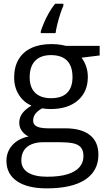

<svg xmlns="http://www.w3.org/2000/svg" viewBox="-20 -786 583 1046"><path d="M325.2 -765.6V-754.4Q317.4 -737.8 308.6 -710.9Q299.8 -684.1 292.7 -655.5Q285.6 -627 282.7 -605.5H202.1V-614.7Q207.5 -633.3 219 -660.4Q230.5 -687.5 246.3 -715.6Q262.2 -743.7 280.3 -765.6ZM234.9 240.2Q129.4 240.2 72.3 200.9Q15.1 161.6 15.1 90.8Q15.1 40.5 47.1 4.9Q79.1 -30.8 135.7 -42.5Q114.7 -52.2 99.9 -71.8Q85 -91.3 85 -116.7Q85 -146 101.3 -168.2Q117.7 -190.4 151.4 -210.9Q109.4 -228 83.3 -268.8Q57.1 -309.6 57.1 -363.8Q57.1 -421.4 81.1 -462.2Q105 -502.9 150.4 -524.4Q195.8 -545.9 260.3 -545.9Q274.4 -545.9 288.8 -544.7Q303.2 -543.5 316.4 -541.3Q329.6 -539.1 339.4 -536.1H522.9V-483.9L424.3 -471.7Q439 -452.6 448.7 -425.8Q458.5 -398.9 458.5 -366.2Q458.5 -286.1 404.3 -239Q350.1 -191.9 255.4 -191.9Q232.9 -191.9 209.5 -195.8Q185.5 -182.6 173.1 -166.5Q160.6 -150.4 160.6 -129.4Q160.6 -113.8 170.2 -104.5Q179.7 -95.2 197.8 -91.1Q215.8 -86.9 241.2 -86.9H335.4Q422.9 -86.9 469.5 -50.3Q516.1 -13.7 516.1 56.6Q516.1 145.5 443.8 192.9Q371.6 240.2 234.9 240.2ZM237.3 176.8Q303.7 176.8 347.4 163.3Q391.1 149.9 412.8 124.8Q434.6 99.6 434.6 64.9Q434.6 32.7 419.9 16.4Q405.3 0 377 -5.6Q348.6 -11.2 307.6 -11.2H214.8Q178.7 -11.2 151.9 0Q125 11.2 110.6 33.2Q96.2 55.2 96.2 87.9Q96.2 131.3 132.8 154.1Q169.4 176.8 237.3 176.8ZM258.3 -251Q316.4 -251 345.7 -280.3Q375 -309.6 375 -365.7Q375 -425.8 345.2 -455.8Q315.4 -485.8 257.3 -485.8Q201.7 -485.8 171.6 -454.8Q141.6 -423.8 141.6 -364.3Q141.6 -309.6 171.9 -280.3Q202.1 -251 258.3 -251Z"/></svg>

Font: Wonky
Style: Regular
Weight: 400
Designer: Monotype Design Team
Foundry: Monotype Imaging Inc.
Version: Version 3.000